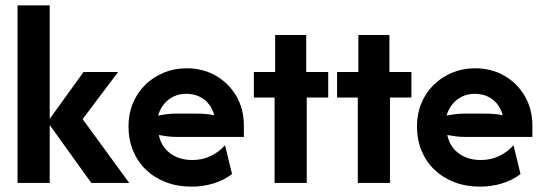

<svg xmlns="http://www.w3.org/2000/svg" viewBox="-20 -687 2040 721"><path d="M322.9 0 158.3 -229.2 293.8 -416.7H423.6L290.3 -239.6L465.3 0ZM45.8 0V-666.7H166.7V0Z M699.3 13.9Q646.5 13.9 603.1 -2.8Q559.7 -19.4 528.1 -49.7Q496.5 -79.9 479.5 -121.5Q462.5 -163.2 462.5 -212.5Q462.5 -259.7 479.2 -299.7Q495.8 -339.6 525.7 -368.8Q555.6 -397.9 595.1 -414.2Q634.7 -430.6 680.6 -430.6Q742.4 -430.6 791 -402.4Q839.6 -374.3 867.7 -325.7Q895.8 -277.1 895.8 -215.3V-172.9H641.7Q624.3 -172.9 608.3 -175Q592.4 -177.1 576.4 -179.9Q581.9 -152.1 598.6 -130.9Q615.3 -109.7 641.7 -97.9Q668.1 -86.1 702.1 -86.1Q741.7 -86.1 773.3 -102.1Q804.9 -118.1 825 -141.7L851.4 -33.3Q820.1 -9.7 780.9 2.1Q741.7 13.9 699.3 13.9ZM573.6 -252.8Q590.3 -256.2 607.3 -258.3Q624.3 -260.4 641.7 -260.4H715.3Q734.7 -260.4 752.1 -259Q769.4 -257.6 784.7 -254.2Q777.8 -279.2 763.2 -297.2Q748.6 -315.3 727.4 -325Q706.2 -334.7 679.2 -334.7Q653.5 -334.7 632.3 -324.7Q611.1 -314.6 596.2 -296.5Q581.2 -278.5 573.6 -252.8Z M1011.1 0V-320.8H933.3V-416.7H1013.2V-555.6H1129.9V-416.7H1212.5V-320.8H1131.9V0Z M1323.6 0V-320.8H1245.8V-416.7H1325.7V-555.6H1442.4V-416.7H1525V-320.8H1444.4V0Z M1782.6 13.9Q1729.9 13.9 1686.5 -2.8Q1643.1 -19.4 1611.5 -49.7Q1579.9 -79.9 1562.8 -121.5Q1545.8 -163.2 1545.8 -212.5Q1545.8 -259.7 1562.5 -299.7Q1579.2 -339.6 1609 -368.8Q1638.9 -397.9 1678.5 -414.2Q1718.1 -430.6 1763.9 -430.6Q1825.7 -430.6 1874.3 -402.4Q1922.9 -374.3 1951 -325.7Q1979.2 -277.1 1979.2 -215.3V-172.9H1725Q1707.6 -172.9 1691.7 -175Q1675.7 -177.1 1659.7 -179.9Q1665.3 -152.1 1681.9 -130.9Q1698.6 -109.7 1725 -97.9Q1751.4 -86.1 1785.4 -86.1Q1825 -86.1 1856.6 -102.1Q1888.2 -118.1 1908.3 -141.7L1934.7 -33.3Q1903.5 -9.7 1864.2 2.1Q1825 13.9 1782.6 13.9ZM1656.9 -252.8Q1673.6 -256.2 1690.6 -258.3Q1707.6 -260.4 1725 -260.4H1798.6Q1818.1 -260.4 1835.4 -259Q1852.8 -257.6 1868.1 -254.2Q1861.1 -279.2 1846.5 -297.2Q1831.9 -315.3 1810.8 -325Q1789.6 -334.7 1762.5 -334.7Q1736.8 -334.7 1715.6 -324.7Q1694.4 -314.6 1679.5 -296.5Q1664.6 -278.5 1656.9 -252.8Z"/></svg>

Font: Afacad Flux
Style: Regular
Weight: 400
Designer: Kristian Moeller
Foundry: Dicotype
Version: Version 1.100